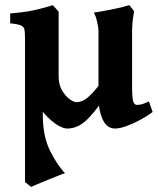

<svg xmlns="http://www.w3.org/2000/svg" viewBox="-20 -489 619 753"><path d="M578.6 -49.8Q559.6 -35.2 532 -20Q504.4 -4.9 477.1 5.1Q449.7 15.1 431.2 15.1Q398.4 15.1 382.3 -21.5Q366.2 -58.1 366.2 -105.5Q366.2 -109.9 366.2 -135.7Q366.2 -161.6 366.2 -198.2Q366.2 -234.9 366.2 -271.5Q366.2 -308.1 366.2 -334.2Q366.2 -360.4 366.2 -365.2Q366.2 -380.9 360.4 -405.5Q354.5 -430.2 347.7 -439.5Q376.5 -443.8 417 -451.7Q457.5 -459.5 487.3 -468.8L505.9 -444.8Q503.9 -432.6 501.5 -416.7Q499 -400.9 498 -370.6Q498 -367.2 498 -345.7Q498 -324.2 498 -293.9Q498 -263.7 498 -232.9Q498 -202.1 498 -179.2Q498 -156.2 498 -150.4Q498 -105 502.4 -91.3Q506.8 -77.6 517.1 -77.6Q527.8 -77.6 537.8 -80.6Q547.9 -83.5 564 -91.3ZM396 -114.3Q348.6 -43.5 315.2 -14.2Q281.7 15.1 244.1 15.1Q223.6 15.1 195.6 -5.1Q167.5 -25.4 140.6 -59.8Q113.8 -94.2 95.9 -137.2Q78.1 -180.2 78.1 -225.6Q78.1 -229.5 78.1 -245.4Q78.1 -261.2 78.1 -280.5Q78.1 -299.8 78.1 -315.2Q78.1 -330.6 78.1 -332.5Q78.1 -357.9 76.4 -370.6Q74.7 -383.3 62.7 -388.9Q50.8 -394.5 20 -397.5V-436.5Q65.4 -439.5 106 -447.5Q146.5 -455.6 186.5 -468.8Q187 -468.8 196.5 -458.5Q206.1 -448.2 210 -442.9Q210 -441.9 210 -416.5Q210 -391.1 210 -354Q210 -316.9 210 -279.5Q210 -242.2 210 -216.3Q210 -190.4 210 -188.5Q210 -157.7 222.9 -135.3Q235.8 -112.8 252.4 -100.6Q269 -88.4 279.8 -88.4Q292.5 -88.4 306.2 -94.7Q319.8 -101.1 339.6 -121.3Q359.4 -141.6 388.7 -182.1ZM147 -224.1Q143.6 -179.7 146.2 -137Q148.9 -94.2 147.9 -37.1Q147.9 45.4 176.3 102.3Q204.6 159.2 234.9 189.9Q227.5 192.4 208.5 200Q189.5 207.5 167 216.6Q144.5 225.6 126.2 233.4Q107.9 241.2 102.1 244.1L78.1 225.1Q78.1 222.2 78.1 193.8Q78.1 165.5 78.1 121.1Q78.1 76.7 78.1 23.4Q78.1 -29.8 78.1 -83.5Q78.1 -137.2 78.1 -183.8Q78.1 -230.5 78.1 -261.7Q78.1 -293 78.1 -300.3Q78.1 -300.3 87.9 -292.2Q97.7 -284.2 111.1 -272Q124.5 -259.8 135 -246.8Q145.5 -233.9 147 -224.1Z"/></svg>

Font: Gentium Book Plus
Style: Bold
Weight: 700
Designer: Victor Gaultney, Annie Olsen, Iska Routamaa, Becca Hirsbrunner
Foundry: SIL International
Version: Version 6.101